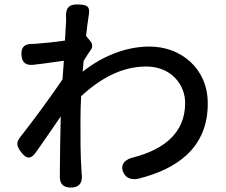

<svg xmlns="http://www.w3.org/2000/svg" viewBox="-20 -809 1020 866"><path d="M822 -110C884 -168 918 -245 917 -344C917 -499 797 -599 655 -599C564 -599 458 -568 353 -486L357 -534C368 -552 381 -572 392 -588C398 -597 397 -612 388 -623L369 -646H368C372 -681 376 -713 380 -738C388 -780 374 -788 331 -789C288 -790 275 -770 278 -727C278 -722 278 -717 278 -712L273 -626C226 -619 175 -614 145 -612C138 -611 131 -611 125 -611C89 -611 74 -595 77 -559C80 -525 98 -513 132 -517L174 -522L268 -535L262 -451C215 -381 128 -262 70 -189C52 -166 56 -149 73 -126C97 -92 118 -88 142 -122C178 -173 219 -233 254 -284C251 -176 251 -120 250 -28C250 -25 250 -23 250 -19C248 17 262 37 299 37C337 37 352 17 349 -21C348 -24 348 -27 348 -30C342 -119 343 -188 343 -274C343 -305 344 -339 346 -375C432 -455 530 -509 639 -509C756 -509 815 -423 815 -346C816 -208 717 -135 585 -100C545 -92 519 -66 537 -30C549 -4 576 3 604 -3C696 -26 769 -61 822 -110Z"/></svg>

Font: GenSenRounded2 TW M
Style: Regular
Weight: 500
Version: Version 2.100;PS 2.1;hotconv 16.6.51;makeotf.lib2.5.65220 DE